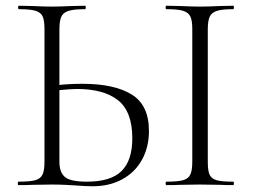

<svg xmlns="http://www.w3.org/2000/svg" viewBox="-20 -645 882 669"><path d="M499 -189Q499 -132 474.5 -88Q450 -44 405.5 -20Q361 4 303 4Q277 4 241 1Q226 0 205.5 -1Q185 -2 160 -2L94 -1Q76 0 44 0Q42 0 42 -6Q42 -12 44 -12Q84 -12 102.5 -17Q121 -22 128 -36.5Q135 -51 135 -81V-544Q135 -574 128.5 -588Q122 -602 103.5 -607.5Q85 -613 46 -613Q43 -613 43 -619Q43 -625 46 -625L93 -624Q135 -622 159 -622Q188 -622 230 -624L276 -625Q279 -625 279 -619Q279 -613 276 -613Q237 -613 218.5 -607Q200 -601 193.5 -586.5Q187 -572 187 -542V-349Q224 -353 268 -353Q378 -353 438.5 -316Q499 -279 499 -189ZM441 -163Q441 -256 391.5 -295.5Q342 -335 248 -335Q229 -335 187 -331V-81Q187 -45 206 -28.5Q225 -12 283 -12Q366 -12 403.5 -49Q441 -86 441 -163ZM793 -12Q795 -12 795 -6Q795 0 793 0Q763 0 746 -1L676 -2L609 -1Q591 0 560 0Q557 0 557 -6Q557 -12 560 -12Q599 -12 617.5 -17Q636 -22 643 -36.5Q650 -51 650 -81V-544Q650 -574 643 -588Q636 -602 617.5 -607.5Q599 -613 560 -613Q557 -613 557 -619Q557 -625 560 -625L609 -624Q651 -622 676 -622Q704 -622 746 -624L793 -625Q795 -625 795 -619Q795 -613 793 -613Q754 -613 735.5 -607Q717 -601 710.5 -586.5Q704 -572 704 -542V-81Q704 -50 710.5 -36Q717 -22 735 -17Q753 -12 793 -12Z"/></svg>

Font: Cormorant Infant Light
Style: Regular
Weight: 300
Designer: Christian Thalmann (Catharsis Fonts)
Version: Version 3.000